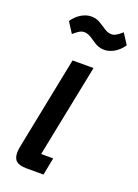

<svg xmlns="http://www.w3.org/2000/svg" viewBox="-141 -792 611 852"><g transform="rotate(20 164.5 -366.0)"><path d="M97 0Q65 0 50 -12Q35 -24 35 -52Q35 -68 39 -85L126 -520H225L137 -82H194L178 0ZM241 -612Q227 -612 214 -616.5Q201 -621 181 -635Q164 -647 153.5 -651.5Q143 -656 133 -656Q122 -656 111 -650Q100 -644 83 -629L51 -679Q68 -704 91.5 -718Q115 -732 139 -732Q153 -732 166 -727.5Q179 -723 199 -709Q216 -697 226.5 -692.5Q237 -688 247 -688Q258 -688 269 -694Q280 -700 297 -715L329 -665Q312 -640 288.5 -626Q265 -612 241 -612Z"/></g></svg>

Font: IBM Plex Sans Cond Medm
Style: Italic
Weight: 500
Width: 3
Italic angle: -11°
Designer: Mike Abbink, Paul van der Laan, Pieter van Rosmalen
Foundry: Bold Monday
Version: Version 1.3